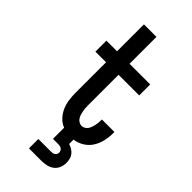

<svg xmlns="http://www.w3.org/2000/svg" viewBox="-293 -800 1085 1085"><g transform="rotate(45 250.0 -257.5)"><path d="M191 220V145H291Q298 145 304.5 144Q311 143 316.5 139.5Q322 136 325.5 130Q329 124 329 117Q329 110 326 103.5Q323 97 317.5 93Q312 89 305 87.5Q298 86 291 86H249V-3Q223 -13 204 -33.5Q185 -54 174 -79Q163 -104 159 -131.5Q155 -159 155 -186V-432H70V-520H155V-735H255V-520H420V-432H255V-186Q255 -175 256 -164Q257 -153 259 -142Q261 -131 264.5 -120.5Q268 -110 274 -101Q280 -92 290 -86Q300 -80 311 -80Q322 -80 331.5 -85.5Q341 -91 347 -99.5Q353 -108 356.5 -118Q360 -128 362.5 -138.5Q365 -149 366 -160Q367 -171 367 -181V-187H467V-177Q467 -146 460 -115Q453 -84 436.5 -57.5Q420 -31 392.5 -14Q365 3 334 7V42Q348 46 361 54Q374 62 383 73.5Q392 85 395.5 99.5Q399 114 399 129Q399 149 391 168Q383 187 367 199Q351 211 331 215.5Q311 220 291 220Z"/></g></svg>

Font: Iosevka Semibold
Style: Regular
Weight: 600
Monospace: yes
Designer: Belleve Invis
Foundry: Belleve Invis
Version: Version 33.2.3; ttfautohint (v1.8.4)